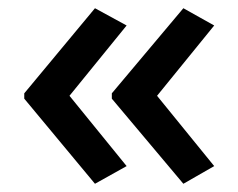

<svg xmlns="http://www.w3.org/2000/svg" viewBox="-20 -500 580 467"><path d="M39 -273 211 -480 288 -438 149 -267 288 -96 211 -53 39 -260ZM252 -273 426 -480 501 -438 362 -267 501 -96 426 -53 252 -260Z"/></svg>

Font: Noto Sans Myanmar UI Medium
Style: Regular
Weight: 500
Designer: Monotype Design Team
Foundry: Monotype Imaging Inc.
Version: Version 2.103; ttfautohint (v1.8.4.7-5d5b)